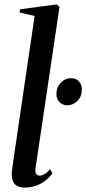

<svg xmlns="http://www.w3.org/2000/svg" viewBox="-20 -837 390 868"><path d="M140 -72Q139 -55.5 144.8 -49.2Q150.5 -43 159.5 -43Q169 -43 180.8 -49.5Q192.5 -56 206.5 -72L217 -53Q202 -33.5 183 -19Q164 -4.5 141 3.2Q118 11 91.5 11Q73.5 11 60.2 5Q47 -1 40 -14.8Q33 -28.5 33 -51Q33 -56 34 -64.2Q35 -72.5 36.5 -83.5Q38 -94.5 39.5 -106L136.5 -765L68.5 -780.5L71 -795L236 -817L249 -806ZM235 -411.5Q235 -443 254.8 -463.2Q274.5 -483.5 300 -483.5Q325 -483.5 337.5 -468.5Q350 -453.5 350 -433Q350 -400 329.8 -380.5Q309.5 -361 283.5 -361Q264 -361 249.5 -374.8Q235 -388.5 235 -411.5Z"/></svg>

Font: Merriweather 144pt Medium
Style: Italic
Weight: 500
Italic angle: -7.8°
Version: Version 2.101